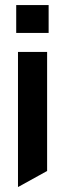

<svg xmlns="http://www.w3.org/2000/svg" viewBox="-20 -534 256 758"><path d="M51 204V-329H166V141L52 204ZM44 -404V-514H172V-404Z"/></svg>

Font: Foldit SemiBold
Style: Regular
Weight: 600
Version: Version 1.003